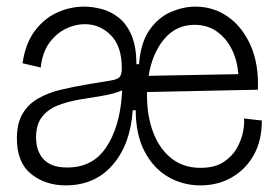

<svg xmlns="http://www.w3.org/2000/svg" viewBox="-20 -547 836 580"><path d="M178 13Q117 13 74 -21.5Q31 -56 31 -129Q31 -175 48.5 -204Q66 -233 96 -250Q126 -267 164 -276Q202 -285 243 -292Q291 -300 313 -303.5Q335 -307 341.5 -314.5Q348 -322 348 -341Q348 -407 315 -440.5Q282 -474 236 -474Q207 -474 178.5 -460Q150 -446 129 -417.5Q108 -389 103 -343L48 -356Q57 -416 85 -453.5Q113 -491 152.5 -509Q192 -527 234 -527Q260 -527 288 -519.5Q316 -512 339.5 -493Q363 -474 377.5 -440Q392 -406 392 -353H400Q405 -419 432 -457Q459 -495 496.5 -511Q534 -527 570 -527Q625 -527 668.5 -496.5Q712 -466 737 -410Q762 -354 759 -276L424 -269Q424 -264 424 -259Q424 -196 443 -146.5Q462 -97 498 -68.5Q534 -40 586 -40Q628 -40 654.5 -57Q681 -74 695 -98.5Q709 -123 714 -148Q719 -173 717 -189L771 -183Q771 -122 746.5 -78.5Q722 -35 680 -11Q638 13 586 13Q532 13 487.5 -13Q443 -39 416.5 -90Q390 -141 390 -214H381Q374 -111 320.5 -49Q267 13 178 13ZM568 -472Q512 -472 476 -429Q440 -386 429 -318L700 -323Q697 -364 680.5 -397.5Q664 -431 635.5 -451.5Q607 -472 568 -472ZM183 -41Q260 -41 300.5 -101.5Q341 -162 348 -258L349 -274Q323 -263 288.5 -257.5Q254 -252 219 -246Q184 -240 154.5 -228.5Q125 -217 107 -194Q89 -171 89 -132Q89 -90 112 -65.5Q135 -41 183 -41Z"/></svg>

Font: Bricolage Grotesque 48pt ExtraLight
Style: Regular
Weight: 200
Designer: Mathieu Triay
Foundry: Atelier Triay
Version: Version 1.000; ttfautohint (v1.8.4.7-5d5b);gftools[0.9.32]